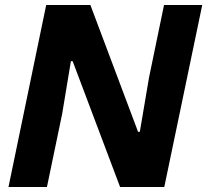

<svg xmlns="http://www.w3.org/2000/svg" viewBox="-20 -749 830 769"><path d="M14 0 165 -729H342L533 -221H540L577 -439L637 -729H790L638 0H461L271 -504H264L229 -293L168 0Z"/></svg>

Font: Mona Sans ExtraLight
Style: Bold Italic
Weight: 700
Italic angle: -11.6951°
Version: Version 2.000